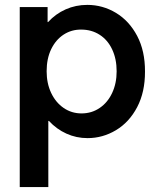

<svg xmlns="http://www.w3.org/2000/svg" viewBox="-20 -549 637 774"><path d="M59.6 -520.5H171.9V-460H173.8Q204.1 -493.2 244.6 -511.2Q285.2 -529.3 332 -529.3Q394 -529.3 447.5 -497.1Q501 -464.8 533 -404.1Q564.9 -343.3 564.5 -260.7Q564.9 -178.2 533 -117.2Q501 -56.2 447.5 -24.2Q394 7.8 333 7.8Q287.6 7.8 247.8 -10.3Q208 -28.3 177.2 -61.5H174.8V205.1H59.6ZM450.2 -261.7Q450.2 -311.5 432.1 -349.9Q414.1 -388.2 381.6 -408.9Q349.1 -429.7 307.6 -429.7Q268.6 -430.2 236.8 -409.7Q205.1 -389.2 186.5 -351.1Q168 -313 168 -261.7Q168 -212.9 186.3 -174.3Q204.6 -135.7 236.6 -113.8Q268.6 -91.8 308.6 -91.8Q349.6 -91.8 381.8 -113.8Q414.1 -135.7 432.1 -174.3Q450.2 -212.9 450.2 -261.7Z"/></svg>

Font: Reddit Sans Strawberry SemiBold
Style: Regular
Weight: 600
Designer: Stephen Hutchings
Foundry: Reddit
Version: Version 1.013